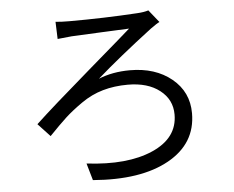

<svg xmlns="http://www.w3.org/2000/svg" viewBox="-54 -808 1108 911"><g transform="rotate(-5 500.0 -352.5)"><path d="M244.1 -646.5 241.2 -728.5Q267.6 -725.6 307.6 -725.6Q470.7 -725.6 629.9 -735.4Q664.1 -737.3 684.6 -744.1L732.4 -684.6Q720.7 -679.7 689.5 -657.2Q528.3 -534.2 422.9 -441.4Q489.3 -468.8 572.3 -468.8Q693.4 -468.8 771 -405.3Q848.6 -341.8 848.6 -240.2Q848.6 -95.7 714.4 -21Q580.1 53.7 352.5 35.2L329.1 -45.9Q522.5 -22.5 644 -75.7Q765.6 -128.9 765.6 -241.2Q765.6 -312.5 708.5 -356.9Q651.4 -401.4 556.6 -401.4Q492.2 -401.4 437.5 -385.7Q382.8 -370.1 334 -335.9Q285.2 -301.8 252.9 -272Q220.7 -242.2 170.9 -190.4L113.3 -252Q194.3 -328.1 382.3 -489.7Q570.3 -651.4 585.9 -666Q572.3 -665 456.1 -660.2Q339.8 -655.3 311.5 -653.3Q259.8 -648.4 244.1 -646.5Z"/></g></svg>

Font: Gen Shin Gothic Monospace Regular
Style: Regular
Weight: 400
Designer: [Source Han Sans]
Ryoko NISHIZUKA  (kana & ideographs); Paul D. Hunt (Latin, Greek & Cyrillic); Wenlong ZHANG  (bopomofo
Version: Version 1.002.20150607